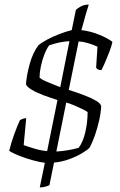

<svg xmlns="http://www.w3.org/2000/svg" viewBox="-20 -700 524 835"><path d="M175 8Q156 6 124.5 -2.5Q93 -11 64 -22.5Q35 -34 20 -44Q28 -78 42 -116.5Q56 -155 67 -178Q71 -180 78.5 -183Q86 -186 94 -186L83 -69Q102 -62 130.5 -53.5Q159 -45 185 -43L230 -265Q201 -274 170 -285.5Q139 -297 117.5 -310Q96 -323 93 -334Q96 -375 109.5 -423Q123 -471 147 -503Q161 -515 185.5 -528Q210 -541 238.5 -552Q267 -563 292 -569L310 -657Q318 -665 332.5 -672.5Q347 -680 366 -680Q362 -668 353.5 -639Q345 -610 334 -569Q371 -565 409 -550Q447 -535 469 -518Q465 -499 456 -475.5Q447 -452 437.5 -430Q428 -408 421 -395Q411 -395 405.5 -398.5Q400 -402 398 -406L404 -497Q385 -506 362.5 -512.5Q340 -519 322 -520L279 -309Q314 -298 345.5 -286Q377 -274 397.5 -262Q418 -250 420 -238Q419 -211 411.5 -177.5Q404 -144 393 -112Q382 -80 369 -57Q359 -47 335.5 -33Q312 -19 280.5 -7.5Q249 4 215 7L195 105Q190 108 178.5 111.5Q167 115 153 115ZM282 -521Q242 -519 194 -503Q182 -487 172.5 -462Q163 -437 157.5 -410.5Q152 -384 152 -363Q157 -356 182.5 -345Q208 -334 242 -321ZM225 -41Q274 -44 322 -57Q341 -82 351 -125Q361 -168 361 -212Q358 -216 340.5 -224.5Q323 -233 302 -242Q281 -251 268 -254Z"/></svg>

Font: Texturina 72pt 72pt Thin
Style: Italic
Weight: 100
Italic angle: -11°
Designer: Guillermo Torres Carreño
Foundry: Omnibus-Type
Version: Version 1.002; ttfautohint (v1.8.3)